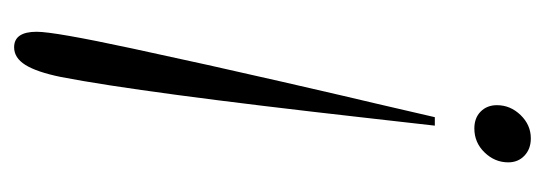

<svg xmlns="http://www.w3.org/2000/svg" viewBox="-270 -357 772 272"><g transform="rotate(90 116.0 -221.0)"><path d="M210 -555Q210 -536 196 -521.5Q182 -507 162 -507Q147 -507 138 -516Q129 -525 129 -539Q129 -558 143 -572.5Q157 -587 176 -587Q191 -587 200.5 -578Q210 -569 210 -555ZM147 -354Q111 -34 89 79Q82 113 72 129Q62 145 47 145Q25 145 25 113Q25 88 48.5 -21.5Q72 -131 96 -235.5Q120 -340 127 -369L146 -451H158Z"/></g></svg>

Font: Fahkwang ExtraLight
Style: Italic
Weight: 275
Italic angle: -10°
Designer: Suppakit Chalermlarp | Katatrad Co.,Ltd.
Foundry: Cadson Demak Co.,Ltd.
Version: Version 1.000; ttfautohint (v1.6)